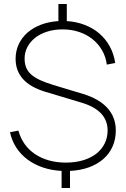

<svg xmlns="http://www.w3.org/2000/svg" viewBox="-20 -840 629 960"><path d="M288 14.5Q237.5 12 194.2 -2.8Q151 -17.5 117.5 -42.5Q84 -67.5 61.5 -102Q39 -136.5 30 -179L72 -187Q82 -150 103 -120.2Q124 -90.5 154.8 -69.8Q185.5 -49 224.5 -38Q263.5 -27 309 -27Q356.5 -27 395 -38.5Q433.5 -50 460.8 -71Q488 -92 503 -121.8Q518 -151.5 518 -188Q518 -288 387 -327L207 -381Q58 -425.5 58 -546Q58 -585 73.5 -618.5Q89 -652 117.2 -676.8Q145.5 -701.5 184.8 -716.5Q224 -731.5 272 -734.5V-820H314V-734.5Q363 -731.5 404.5 -715.2Q446 -699 477.5 -671.8Q509 -644.5 529.2 -607.2Q549.5 -570 556 -525L514 -517Q509 -556.5 490.2 -588.8Q471.5 -621 442.5 -644.2Q413.5 -667.5 375.5 -680.2Q337.5 -693 293 -693Q250.5 -693 215.5 -681.8Q180.5 -670.5 155.5 -650.8Q130.5 -631 116.8 -604.5Q103 -578 103 -547Q103 -522.5 110.5 -503.2Q118 -484 135.2 -468.2Q152.5 -452.5 180 -439.8Q207.5 -427 247 -415L396 -370Q475.5 -346 517.2 -299.8Q559 -253.5 559 -188Q559 -144 543 -107.8Q527 -71.5 497 -45.2Q467 -19 424.8 -3.5Q382.5 12 330 14.5V100H288Z"/></svg>

Font: Vela Sans ExtLt
Style: Regular
Weight: 200
Designer: Principal design: Mikhail Sharanda - project Manrope.
Design modification: Ravid Balaliev
Foundry: Mikhail Sharanda
Version: Version 1.001